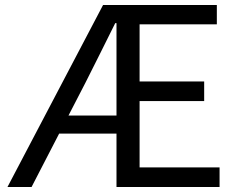

<svg xmlns="http://www.w3.org/2000/svg" viewBox="-20 -753 958 773"><path d="M10 0 395 -733H853V-655H542V-425H802V-346H542V-79H864V0H449V-660H444Q415 -601 384.5 -540.5Q354 -480 324 -420L107 0ZM176 -215V-288H505V-215Z"/></svg>

Font: Noto Sans HK
Style: Regular
Weight: 400
Designer: Ryoko NISHIZUKA 西塚涼子 (kana, bopomofo & ideographs); Paul D. Hunt (Latin, Greek & Cyrillic); Sandoll Communications 산돌커뮤니
Foundry: Adobe
Version: Version 2.004-H2;hotconv 1.0.118;makeotfexe 2.5.65603